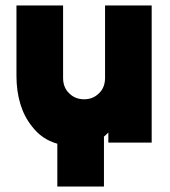

<svg xmlns="http://www.w3.org/2000/svg" viewBox="-20 -520 618 700"><path d="M40 -500V-244Q40 -188 54 -141.5Q68 -95 96 -60Q132 -12 189 4V160H359V-22Q363 -25 367 -29Q371 -33 375 -37V0H533V-500H363V-236Q363 -201 341 -180Q319 -158 287 -158Q254 -158 232 -180Q210 -201 210 -236V-500Z"/></svg>

Font: Unageo
Style: Black
Weight: 900
Designer: Richard Sepsi
Foundry: Richard Sepsi
Version: Version 2.000